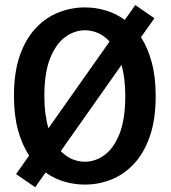

<svg xmlns="http://www.w3.org/2000/svg" viewBox="-20 -736 690 777"><path d="M45 -31.5 98 -106.5Q69.5 -149.5 53 -209.2Q36.5 -269 36.5 -348Q36.5 -444 60.5 -512Q84.5 -580 125.5 -623Q166.5 -666 217.8 -686Q269 -706 324 -706Q366.5 -706 408 -693.8Q449.5 -681.5 485 -655.5L527.5 -715.5L605 -662L550.5 -585.5Q578 -543 594 -484Q610 -425 610 -348Q610 -251.5 586 -183.2Q562 -115 521.2 -72Q480.5 -29 429.5 -9Q378.5 11 324 11Q281.5 11 240.8 -0.8Q200 -12.5 164.5 -38L122.5 21.5ZM159.5 -348Q159.5 -309 163.8 -276.5Q168 -244 176 -217L423.5 -568Q402 -591.5 376.2 -602.5Q350.5 -613.5 324 -613.5Q282 -613.5 244.5 -586.5Q207 -559.5 183.2 -501Q159.5 -442.5 159.5 -348ZM324 -81.5Q365.5 -81.5 402.8 -108.5Q440 -135.5 463.5 -194.2Q487 -253 487 -348Q487 -385 483 -416.2Q479 -447.5 472 -473.5L226 -124.5Q247 -102.5 272.2 -92Q297.5 -81.5 324 -81.5Z"/></svg>

Font: Trispace Medium
Style: Regular
Weight: 500
Designer: Tyler Finck
Foundry: Etcetera Type Company
Version: Version 1.210; ttfautohint (v1.8.3)